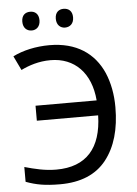

<svg xmlns="http://www.w3.org/2000/svg" viewBox="-61 -954 719 1010"><g transform="rotate(-5 299.0 -449.0)"><path d="M221.2 -645C348.1 -645 433.1 -558.6 444.8 -413.1H122.1V-334H445.8C441.9 -162.1 361.3 -68.8 202.1 -68.8C142.1 -68.8 89.8 -82 35.2 -97.2V-19C62.5 -8.8 89.4 -1.5 116.2 2.9C142.6 7.3 175.3 9.8 214.8 9.8C324.2 9.8 405.8 -24.4 459.5 -92.3C513.2 -160.2 540 -252.4 540 -369.1C540 -437 528.3 -498 505.4 -551.8C458.5 -658.7 364.7 -724.1 222.2 -724.1C151.4 -724.1 82 -709 28.8 -682.1L64.9 -606.9C106.4 -627 158.2 -645 221.2 -645ZM91.3 -859.4C91.3 -825.7 111.8 -809.1 137.2 -809.1C161.1 -809.1 182.1 -825.7 182.1 -859.4C182.1 -894 161.1 -908.2 137.2 -908.2C111.8 -908.2 91.3 -894 91.3 -859.4ZM268.1 -859.4C268.1 -825.7 289.1 -809.1 313 -809.1C338.4 -809.1 359.4 -825.7 359.4 -859.4C359.4 -894 338.4 -908.2 313 -908.2C289.1 -908.2 268.1 -894 268.1 -859.4Z"/></g></svg>

Font: Avrile Sans
Style: Regular
Weight: 400
Designer: Monotype Design Team, Google (font), Stefan Peev (BGR Cyrillic), Cristiano Sobral (main changes)
Foundry: The Avrile Sans Project Authors
Version: Version 3.110